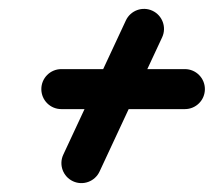

<svg xmlns="http://www.w3.org/2000/svg" viewBox="-20 -495 481 432"><path d="M323 -470.8C300.5 -481.3 273.7 -471.5 263.2 -449C216.3 -348.4 169.3 -247.7 122.4 -147C111.9 -124.5 121.6 -97.7 144.2 -87.2C166.7 -76.7 193.5 -86.5 204 -109C250.9 -209.6 297.8 -310.3 344.8 -411C355.3 -433.5 345.5 -460.3 323 -470.8ZM118 -249.5C210.7 -249.5 303.3 -249.5 396 -249.5C420.9 -249.5 441 -269.6 441 -294.5C441 -319.3 420.9 -339.5 396 -339.5C303.3 -339.5 210.7 -339.5 118 -339.5C93.1 -339.5 73 -319.3 73 -294.5C73 -269.6 93.1 -249.5 118 -249.5Z"/></svg>

Font: FRB American Cursive Guidelines Arrows Black
Style: Bold Italic
Weight: 900
Italic angle: -25°
Version: Version 2.0;Modular Font Editor K font №1